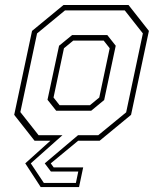

<svg xmlns="http://www.w3.org/2000/svg" viewBox="-20 -560 612 764"><path d="M133.5 -22H371L482 -113L548.5 -427L476.5 -518.5H238.5L127.5 -427L61 -114ZM203.5 -119.5 169 -163 215 -378 267 -420.5H407L440.5 -378L394.5 -162L343 -119.5ZM217 -141.5H338L375 -172L416.5 -368L392.5 -398.5H271.5L234.5 -368L193 -172ZM228.5 -22 102.5 90 154.5 168H282L291.5 122.5H182.5L158 90L290.5 -22ZM491.5 -540 572.5 -437 501.5 -103 376.5 0H291L182 90L193.5 106H311L294.5 184.5H142L80.5 90L180.5 0H117.5L36.5 -103L107.5 -437L232.5 -540Z"/></svg>

Font: Tourney Thin ExtraLight
Style: Italic
Weight: 250
Italic angle: -12°
Version: Version 1.015